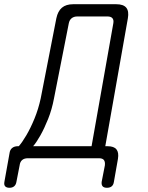

<svg xmlns="http://www.w3.org/2000/svg" viewBox="-81 -750 701 910"><path d="M-36 140Q-50 140 -56.5 133Q-63 126 -60 111L-36 -23Q-34 -40 -23.5 -48.5Q-13 -57 3 -57H8Q24 -75 44 -109Q64 -143 82.5 -188Q101 -233 112 -284L186 -663Q193 -697 212.5 -713.5Q232 -730 266 -730H470Q504 -730 517.5 -713.5Q531 -697 525 -663L418 -57H429Q459 -57 471 -42Q483 -27 478 3L459 111Q457 126 448.5 133Q440 140 426 140Q411 140 405 132.5Q399 125 401 111L416 34Q418 17 411.5 8.5Q405 0 388 0H51Q34 0 24 8.5Q14 17 12 34L-3 111Q-5 125 -13.5 132.5Q-22 140 -36 140ZM456 -639Q459 -655 452 -663.5Q445 -672 428 -672H286Q269 -672 258.5 -663.5Q248 -655 245 -639L175 -284Q165 -231 147 -186Q129 -141 110 -107.5Q91 -74 76 -57H353Z"/></svg>

Font: Maple Mono NL ExtraLight
Style: Italic
Weight: 275
Italic angle: -10°
Monospace: yes
Designer: subframe7536
Version: Version 7.000